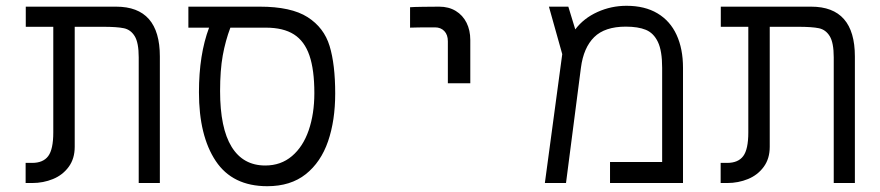

<svg xmlns="http://www.w3.org/2000/svg" viewBox="-20 -632 3040 663"><path d="M335.5 -539.5H238V-125Q238 -84 217.2 -55.8Q196.5 -27.5 163 -13.8Q129.5 0 91 0H68.5V-69.5H91Q129 -69.5 146.5 -93Q164 -116.5 164 -174.5V-539.5H69V-609H381Q532 -609 532 -437V0H459V-434Q459 -484.5 445.2 -507Q431.5 -529.5 407.8 -534.5Q384 -539.5 335.5 -539.5Z M667 -313.5Q667 -443.5 702 -536.5H630.5V-609H877Q985.5 -609 1042.2 -572.8Q1099 -536.5 1118.2 -473Q1137.5 -409.5 1137.5 -309Q1137.5 -216 1112.8 -144Q1088 -72 1035.8 -30.5Q983.5 11 903 11Q783 11 725 -76Q667 -163 667 -313.5ZM1065.5 -310.5Q1065.5 -391 1048.5 -440.5Q1031.5 -490 995 -513.2Q958.5 -536.5 898 -536.5H775.5Q758.5 -491.5 749.2 -440.5Q740 -389.5 740 -317.5Q740 -189.5 779.8 -125Q819.5 -60.5 896 -60.5Q950 -60.5 988.2 -93Q1026.5 -125.5 1046 -182.2Q1065.5 -239 1065.5 -310.5Z M1496.5 -609Q1475.5 -609 1440.8 -608.5Q1406 -608 1396 -607V-536.5Q1415 -537.5 1482 -537.5Q1502 -537.5 1514.2 -524.8Q1526.5 -512 1526.5 -489.5V-344.5H1604V-494Q1604 -527.5 1591 -553.5Q1578 -579.5 1553.8 -594.2Q1529.5 -609 1496.5 -609Z M2338.5 -398V0H2086.5V-72.5H2266.5V-398Q2266.5 -456.5 2251.8 -487.2Q2237 -518 2210.2 -529Q2183.5 -540 2141 -540Q2068.5 -540 2031.8 -503.8Q1995 -467.5 1986 -398L1934.5 0H1861.5L1921.5 -445L1875.5 -609H1942.5L1966.5 -530.5Q1995.5 -569 2043 -590.5Q2090.5 -612 2143.5 -612Q2206.5 -612 2250.2 -586Q2294 -560 2316.2 -511.8Q2338.5 -463.5 2338.5 -398Z M2735.5 -539.5H2638V-125Q2638 -84 2617.2 -55.8Q2596.5 -27.5 2563 -13.8Q2529.5 0 2491 0H2468.5V-69.5H2491Q2529 -69.5 2546.5 -93Q2564 -116.5 2564 -174.5V-539.5H2469V-609H2781Q2932 -609 2932 -437V0H2859V-434Q2859 -484.5 2845.2 -507Q2831.5 -529.5 2807.8 -534.5Q2784 -539.5 2735.5 -539.5Z"/></svg>

Font: JuliaMono Light
Style: Regular
Weight: 300
Monospace: yes
Designer: cormullion
Foundry: corm
Version: Version 0.054; ttfautohint (v1.8.4)